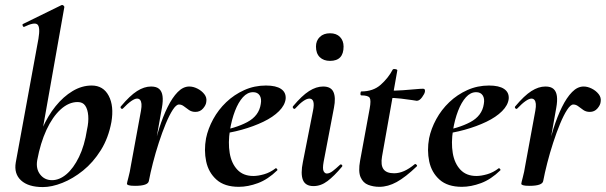

<svg xmlns="http://www.w3.org/2000/svg" viewBox="-20 -746 2458 779"><path d="M154 13Q95 13 65.5 -14Q36 -41 44 -87L136 -589Q144 -637 131.5 -647Q119 -657 78 -637Q74 -636 72 -642Q70 -648 74 -649L229 -725Q234 -727 238 -723Q242 -719 241 -717L131 -96Q125 -61 143 -38Q161 -15 191 -15Q221 -15 249.5 -39Q278 -63 300.5 -109Q323 -155 333 -220Q340 -251 338 -276.5Q336 -302 326 -317Q316 -332 295 -332Q259 -332 226 -302Q193 -272 168.5 -219Q144 -166 131 -96L120 -116Q129 -173 151.5 -224.5Q174 -276 205.5 -315Q237 -354 274.5 -376.5Q312 -399 352 -399Q399 -399 421 -357.5Q443 -316 432 -251Q420 -186 389 -136.5Q358 -87 317 -54Q276 -21 233 -4Q190 13 154 13Z M584 -12 574 -13Q584 -66 597 -120.5Q610 -175 625.5 -224Q641 -273 660 -311.5Q679 -350 701 -372.5Q723 -395 748 -395Q764 -395 781 -386.5Q798 -378 809 -364Q820 -350 817 -333Q816 -320 804 -306Q792 -292 773 -292Q758 -292 747 -299.5Q736 -307 726.5 -314.5Q717 -322 706 -322Q695 -322 681 -300.5Q667 -279 652.5 -244Q638 -209 624.5 -167.5Q611 -126 600.5 -85Q590 -44 584 -12ZM528 8Q509 8 502 5.5Q495 3 495 0Q495 -4 501 -26Q507 -48 511 -74L552 -297Q555 -314 554 -324.5Q553 -335 548.5 -340.5Q544 -346 536 -346Q527 -346 512.5 -336Q498 -326 479 -306Q475 -302 471 -306.5Q467 -311 471 -315Q507 -358 536 -376.5Q565 -395 593 -395Q615 -395 626 -385Q637 -375 639.5 -356Q642 -337 637 -309L584 -12Q581 8 528 8Z M949 12Q891 12 858.5 -17Q826 -46 816.5 -91Q807 -136 816 -185Q824 -224 845 -262.5Q866 -301 898 -331.5Q930 -362 971 -380.5Q1012 -399 1059 -399Q1100 -399 1120.5 -385Q1141 -371 1139 -345Q1136 -319 1112 -295Q1088 -271 1048.5 -252Q1009 -233 960.5 -219.5Q912 -206 862 -201L864 -214Q935 -225 983 -250.5Q1031 -276 1038 -324Q1042 -346 1033.5 -359Q1025 -372 1007 -372Q984 -372 965.5 -351.5Q947 -331 933.5 -296Q920 -261 913 -218Q905 -167 912 -125Q919 -83 943 -57.5Q967 -32 1008 -32Q1027 -32 1051.5 -39Q1076 -46 1098 -63Q1100 -65 1103.5 -61Q1107 -57 1105 -55Q1067 -18 1026.5 -3Q986 12 949 12Z M1252 9Q1219 9 1209 -16Q1199 -41 1209 -89L1250 -297Q1260 -346 1235 -346Q1225 -346 1210.5 -336Q1196 -326 1178 -306Q1174 -302 1170 -306.5Q1166 -311 1169 -315Q1205 -358 1234 -376.5Q1263 -395 1291 -395Q1323 -395 1333 -372.5Q1343 -350 1335 -309L1293 -89Q1288 -61 1293 -51.5Q1298 -42 1306 -42Q1317 -42 1330 -52Q1343 -62 1359 -77Q1363 -81 1367 -77Q1371 -73 1367 -69Q1336 -32 1309 -11.5Q1282 9 1252 9ZM1319 -499Q1293 -499 1277.5 -514Q1262 -529 1262 -557Q1262 -581 1277.5 -596Q1293 -611 1319 -611Q1345 -611 1359.5 -596Q1374 -581 1374 -557Q1374 -499 1319 -499Z M1519 12Q1495 12 1474 4Q1453 -4 1443 -27Q1433 -50 1441 -94L1480 -306Q1486 -339 1480 -349Q1474 -359 1446 -359Q1442 -359 1442.5 -367Q1443 -375 1446 -375Q1494 -375 1524.5 -402Q1555 -429 1573 -463Q1575 -467 1584 -465.5Q1593 -464 1592 -460L1530 -111Q1524 -76 1536 -59.5Q1548 -43 1579 -43Q1599 -43 1619.5 -52Q1640 -61 1663 -80Q1665 -82 1669.5 -78Q1674 -74 1671 -71Q1625 -27 1589.5 -7.5Q1554 12 1519 12ZM1671 -337Q1670 -337 1651.5 -340Q1633 -343 1606.5 -346Q1580 -349 1552 -349L1554 -378Q1588 -378 1616 -380Q1644 -382 1665 -384Q1686 -386 1697 -386Q1702 -386 1703.5 -382Q1705 -378 1704 -374Q1703 -366 1692.5 -351.5Q1682 -337 1671 -337Z M1854 12Q1796 12 1763.5 -17Q1731 -46 1721.5 -91Q1712 -136 1721 -185Q1729 -224 1750 -262.5Q1771 -301 1803 -331.5Q1835 -362 1876 -380.5Q1917 -399 1964 -399Q2005 -399 2025.5 -385Q2046 -371 2044 -345Q2041 -319 2017 -295Q1993 -271 1953.5 -252Q1914 -233 1865.5 -219.5Q1817 -206 1767 -201L1769 -214Q1840 -225 1888 -250.5Q1936 -276 1943 -324Q1947 -346 1938.5 -359Q1930 -372 1912 -372Q1889 -372 1870.5 -351.5Q1852 -331 1838.5 -296Q1825 -261 1818 -218Q1810 -167 1817 -125Q1824 -83 1848 -57.5Q1872 -32 1913 -32Q1932 -32 1956.5 -39Q1981 -46 2003 -63Q2005 -65 2008.5 -61Q2012 -57 2010 -55Q1972 -18 1931.5 -3Q1891 12 1854 12Z M2184 -12 2174 -13Q2184 -66 2197 -120.5Q2210 -175 2225.5 -224Q2241 -273 2260 -311.5Q2279 -350 2301 -372.5Q2323 -395 2348 -395Q2364 -395 2381 -386.5Q2398 -378 2409 -364Q2420 -350 2417 -333Q2416 -320 2404 -306Q2392 -292 2373 -292Q2358 -292 2347 -299.5Q2336 -307 2326.5 -314.5Q2317 -322 2306 -322Q2295 -322 2281 -300.5Q2267 -279 2252.5 -244Q2238 -209 2224.5 -167.5Q2211 -126 2200.5 -85Q2190 -44 2184 -12ZM2128 8Q2109 8 2102 5.5Q2095 3 2095 0Q2095 -4 2101 -26Q2107 -48 2111 -74L2152 -297Q2155 -314 2154 -324.5Q2153 -335 2148.5 -340.5Q2144 -346 2136 -346Q2127 -346 2112.5 -336Q2098 -326 2079 -306Q2075 -302 2071 -306.5Q2067 -311 2071 -315Q2107 -358 2136 -376.5Q2165 -395 2193 -395Q2215 -395 2226 -385Q2237 -375 2239.5 -356Q2242 -337 2237 -309L2184 -12Q2181 8 2128 8Z"/></svg>

Font: Cormorant Garamond Light
Style: Bold Italic
Weight: 700
Italic angle: -10°
Version: Version 4.001